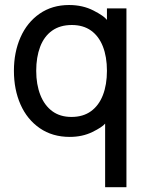

<svg xmlns="http://www.w3.org/2000/svg" viewBox="-20 -529 593 774"><path d="M489.7 225.6H403.8V-30.8Q392.6 -16.6 352.3 3.2Q312 22.9 261.2 22.9Q191.4 22.9 140.4 -12.2Q89.4 -47.4 62.7 -107.7Q36.1 -168 36.1 -243.7Q36.1 -318.4 62.7 -378.7Q89.4 -439 139.9 -473.9Q190.4 -508.8 258.3 -508.8Q313.5 -508.8 356.7 -486.6Q399.9 -464.4 411.1 -448.7V-495.1H489.7ZM268.1 -57.6Q314.9 -57.6 346.7 -80.6Q378.4 -103.5 394.8 -145.5Q411.1 -187.5 411.1 -243.7Q411.1 -299.8 394.8 -341.6Q378.4 -383.3 346.9 -405.8Q315.4 -428.2 269.5 -428.2Q222.2 -428.2 189.9 -405.3Q157.7 -382.3 141.8 -340.3Q126 -298.3 126 -243.7Q126 -188.5 142.6 -146.2Q159.2 -104 190.7 -80.8Q222.2 -57.6 268.1 -57.6Z"/></svg>

Font: Potro Sans Bangla SemiBold
Style: Regular
Weight: 600
Designer: Jayed Ahsan Saad
Foundry: Codepotro
Version: Potro Sans Bangla;Version 0.996;CodepotroFonts;